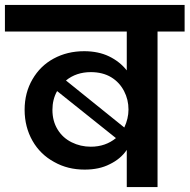

<svg xmlns="http://www.w3.org/2000/svg" viewBox="-41 -760 770 780"><path d="M-21 -740C-21 -740 -21 -632 -21 -632C-21 -632 474 -632 474 -632C474 -632 474 -474 474 -474C474 -474 474 -474 474 -474C455 -498 431 -517 402 -531C373 -545 339 -552 301 -552C301 -552 301 -552 301 -552C255 -552 214 -542 177 -522C140 -502 112 -474 91 -438C70 -402 59 -361 59 -314C59 -314 59 -314 59 -314C59 -267 70 -225 91 -188C112 -151 142 -122 179 -102C216 -81 257 -71 303 -71C303 -71 303 -71 303 -71C342 -71 376 -78 405 -93C434 -107 457 -126 474 -151C474 -151 474 0 474 0C474 0 599 0 599 0C599 0 599 -632 599 -632C599 -632 709 -632 709 -632C709 -632 709 -740 709 -740C709 -740 -21 -740 -21 -740ZM328 -467C328 -467 328 -467 328 -467C360 -467 388 -460 411 -446C434 -432 451 -413 463 -390C475 -367 481 -342 481 -315C481 -315 481 -315 481 -315C481 -290 475 -266 464 -242C464 -242 227 -433 227 -433C227 -433 227 -433 227 -433C255 -456 289 -467 328 -467ZM172 -314C172 -314 172 -314 172 -314C172 -341 178 -367 191 -390C191 -390 430 -199 430 -199C430 -199 430 -199 430 -199C402 -176 368 -164 328 -164C328 -164 328 -164 328 -164C300 -164 274 -170 250 -182C226 -194 207 -211 193 -234C179 -257 172 -283 172 -314Z"/></svg>

Font: Girnar Poppins
Style: SemiBold
Weight: 500
Designer: Ninad Kale (Devanagari), Jonny Pinhorn (Latin)
Foundry: Indian Type Foundry
Version: ""